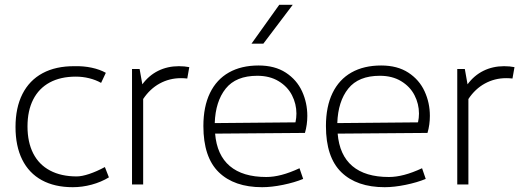

<svg xmlns="http://www.w3.org/2000/svg" viewBox="-20 -760 2154 791"><path d="M43.9 -236.8Q43.9 -316.4 72.5 -372.8Q101.1 -429.2 155.5 -458.5Q210 -487.8 286.6 -487.3Q324.2 -488.3 358.2 -481Q392.1 -473.6 416 -460L396.5 -418.5Q374 -431.2 347.2 -437.7Q320.3 -444.3 292.5 -444.3Q229.5 -444.3 184.8 -420.2Q140.1 -396 116.7 -349.9Q93.3 -303.7 93.3 -239.3Q93.3 -174.3 116.9 -127.9Q140.6 -81.5 186.3 -57.4Q231.9 -33.2 295.9 -33.2Q316.9 -33.2 347.2 -43.2Q377.4 -53.2 412.1 -71.8L428.7 -29.3Q396.5 -9.8 357.7 0.7Q318.8 11.2 279.8 11.2Q205.1 11.2 152.1 -17.8Q99.1 -46.9 71.5 -102.5Q43.9 -158.2 43.9 -236.8Z M716.8 -487.3Q740.2 -487.3 759.8 -483.4L751.5 -436.5Q738.3 -438 725.6 -438Q678.2 -438 637.9 -416Q597.7 -394 569.8 -352.1V0H523.9V-475.6H555.2L566.4 -412.6Q593.3 -449.2 631.8 -468.3Q670.4 -487.3 716.8 -487.3Z M1246.1 -282.7Q1246.1 -246.1 1236.3 -212.4L866.2 -209.5Q873.5 -121.1 926.8 -75.9Q980 -30.8 1077.1 -30.8Q1106.9 -30.8 1140.4 -39.6Q1173.8 -48.3 1213.9 -66.9L1229 -22.9Q1193.8 -8.3 1146.2 1.5Q1098.6 11.2 1060.1 11.2Q944.8 11.2 881.3 -50.5Q817.9 -112.3 817.9 -240.7Q817.9 -320.8 845 -376.7Q872.1 -432.6 923.1 -461.4Q974.1 -490.2 1045.4 -490.2Q1112.3 -490.2 1157.5 -460.7Q1202.6 -431.2 1224.4 -383.8Q1246.1 -336.4 1246.1 -282.7ZM1201.2 -292Q1201.2 -332 1182.9 -367.7Q1164.6 -403.3 1127.9 -425.5Q1091.3 -447.8 1040 -447.8Q952.1 -447.8 909.9 -395Q867.7 -342.3 864.7 -252.9L1197.3 -255.9Q1201.2 -274.4 1201.2 -292ZM1130.4 -740.2H1186L1064.9 -580.1H1016.1Z M1751 -282.7Q1751 -246.1 1741.2 -212.4L1371.1 -209.5Q1378.4 -121.1 1431.6 -75.9Q1484.9 -30.8 1582 -30.8Q1611.8 -30.8 1645.3 -39.6Q1678.7 -48.3 1718.8 -66.9L1733.9 -22.9Q1698.7 -8.3 1651.1 1.5Q1603.5 11.2 1564.9 11.2Q1449.7 11.2 1386.2 -50.5Q1322.8 -112.3 1322.8 -240.7Q1322.8 -320.8 1349.9 -376.7Q1377 -432.6 1428 -461.4Q1479 -490.2 1550.3 -490.2Q1617.2 -490.2 1662.4 -460.7Q1707.5 -431.2 1729.2 -383.8Q1751 -336.4 1751 -282.7ZM1706.1 -292Q1706.1 -332 1687.7 -367.7Q1669.4 -403.3 1632.8 -425.5Q1596.2 -447.8 1544.9 -447.8Q1457 -447.8 1414.8 -395Q1372.6 -342.3 1369.6 -252.9L1702.1 -255.9Q1706.1 -274.4 1706.1 -292Z M2056.6 -487.3Q2080.1 -487.3 2099.6 -483.4L2091.3 -436.5Q2078.1 -438 2065.4 -438Q2018.1 -438 1977.8 -416Q1937.5 -394 1909.7 -352.1V0H1863.8V-475.6H1895L1906.2 -412.6Q1933.1 -449.2 1971.7 -468.3Q2010.3 -487.3 2056.6 -487.3Z"/></svg>

Font: Selawik Light
Style: Regular
Weight: 300
Designer: Aaron Bell
Foundry: Microsoft Corporation
Version: Version 1.01